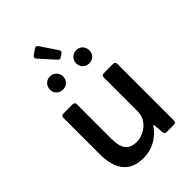

<svg xmlns="http://www.w3.org/2000/svg" viewBox="-244 -926 1037 1037"><g transform="rotate(-45 274.5 -407.5)"><path d="M308.6 -722.7 245.1 -818.4C239.3 -826.2 231.4 -828.1 223.6 -822.3L192.4 -800.8C183.6 -794.9 182.6 -786.1 189.5 -778.3L266.6 -692.4C272.5 -685.5 280.3 -684.6 288.1 -690.4L304.7 -701.2C312.5 -707 314.5 -714.8 308.6 -722.7ZM172.9 -557.6C202.1 -557.6 223.6 -579.1 223.6 -607.4C223.6 -635.7 202.1 -658.2 172.9 -658.2C143.6 -658.2 123 -635.7 123 -607.4C123 -579.1 143.6 -557.6 172.9 -557.6ZM374 -557.6C403.3 -557.6 423.8 -579.1 423.8 -607.4C423.8 -635.7 403.3 -658.2 374 -658.2C344.7 -658.2 323.2 -635.7 323.2 -607.4C323.2 -579.1 344.7 -557.6 374 -557.6ZM375 -449.2V-188.5C375 -117.2 306.6 -76.2 255.9 -76.2C196.3 -76.2 169.9 -107.4 169.9 -186.5V-449.2C169.9 -459 164.1 -464.8 154.3 -464.8H82C72.3 -464.8 66.4 -459 66.4 -449.2V-172.9C66.4 -55.7 113.3 11.7 219.7 11.7C286.1 11.7 341.8 -19.5 381.8 -77.1H384.8L390.6 -14.6C391.6 -4.9 397.5 0 407.2 0H462.9C472.7 0 478.5 -5.9 478.5 -15.6V-449.2C478.5 -459 472.7 -464.8 462.9 -464.8H390.6C380.9 -464.8 375 -459 375 -449.2Z"/></g></svg>

Font: Ed Sans Neue Medium
Style: Regular
Weight: 500
Designer: Stephen Hutchings
Version: Version 1.004;PS 001.004;hotconv 1.0.88;makeotf.lib2.5.64775